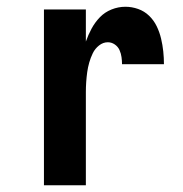

<svg xmlns="http://www.w3.org/2000/svg" viewBox="-20 -548 540 568"><path d="M110 0V-520H234V-425Q241 -445 251 -463.5Q261 -482 275.5 -497Q290 -512 310 -520Q330 -528 351 -528Q370 -528 388.5 -521.5Q407 -515 421 -501.5Q435 -488 443.5 -470.5Q452 -453 456.5 -434Q461 -415 463 -396Q465 -377 465 -358H341Q341 -368 339.5 -379Q338 -390 333.5 -400Q329 -410 319.5 -416.5Q310 -423 299 -423Q285 -423 273 -413.5Q261 -404 254.5 -390.5Q248 -377 244 -363Q240 -349 238 -334.5Q236 -320 235 -305Q234 -290 234 -276V0Z"/></svg>

Font: Iosevka SS18 Extrabold
Style: Regular
Weight: 800
Monospace: yes
Designer: Belleve Invis
Foundry: Belleve Invis
Version: Version 25.1.1; ttfautohint (v1.8.4)